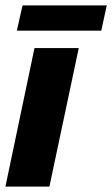

<svg xmlns="http://www.w3.org/2000/svg" viewBox="-25 -687 413 707"><path d="M-5 0 102 -510H265L157 0ZM37 -574 58 -667H368L348 -574Z"/></svg>

Font: Saira SemiCondensed ExtraBold
Style: Italic
Weight: 800
Width: 4
Italic angle: -12°
Designer: Hector Gatti with collaboration of the Omnibus-Type team
Foundry: Omnibus-Type
Version: Version 1.101